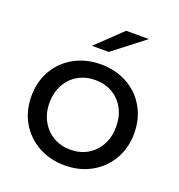

<svg xmlns="http://www.w3.org/2000/svg" viewBox="-134 -849 902 967"><g transform="rotate(20 317.5 -365.5)"><path d="M176 -29C218 -5.7 265.3 6 318 6C370.7 6 417.8 -5.7 459.5 -29C501.2 -52.3 533.8 -84.5 557.5 -125.5C581.2 -166.5 593 -213 593 -265C593 -317 581.2 -363.5 557.5 -404.5C533.8 -445.5 501.2 -477.5 459.5 -500.5C417.8 -523.5 370.7 -535 318 -535C265.3 -535 218 -523.5 176 -500.5C134 -477.5 101.2 -445.5 77.5 -404.5C53.8 -363.5 42 -317 42 -265C42 -213 53.8 -166.5 77.5 -125.5C101.2 -84.5 134 -52.3 176 -29ZM409.5 -101.5C382.5 -85.8 352 -78 318 -78C284 -78 253.5 -85.8 226.5 -101.5C199.5 -117.2 178.2 -139.2 162.5 -167.5C146.8 -195.8 139 -228.3 139 -265C139 -301.7 146.8 -334.2 162.5 -362.5C178.2 -390.8 199.5 -412.7 226.5 -428C253.5 -443.3 284 -451 318 -451C352 -451 382.5 -443.3 409.5 -428C436.5 -412.7 457.7 -390.8 473 -362.5C488.3 -334.2 496 -301.7 496 -265C496 -228.3 488.3 -195.8 473 -167.5C457.7 -139.2 436.5 -117.2 409.5 -101.5ZM378 -737 242 -607H332L500 -737Z"/></g></svg>

Font: ICO Headline
Style: Regular
Weight: 500
Designer: Julieta Ulanovsky
Foundry: Julieta Ulanovsky
Version: Version 7.200